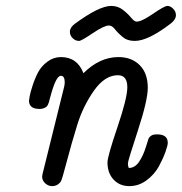

<svg xmlns="http://www.w3.org/2000/svg" viewBox="-20 -631 621 656"><path d="M79.1 -287.1Q79.1 -290 81.5 -303Q84 -315.9 91.6 -339.4Q99.1 -362.8 110.1 -383.8Q121.1 -404.8 142.1 -420.4Q163.1 -436 188 -436Q244.1 -436 265.1 -380.9Q320.3 -436 384.8 -436Q429.7 -436 457.3 -408.4Q484.9 -380.9 484.9 -331.1Q484.9 -288.1 450.9 -184.6Q417 -81.1 417 -73.2Q417 -64.5 419.9 -57.1Q440.9 -57.1 455.1 -78.1Q469.2 -99.1 478 -127.4Q486.8 -155.8 487.8 -158.2Q496.6 -172.4 515.1 -171.9H517.1Q553.2 -171.9 553.2 -143.1Q553.2 -134.3 545.2 -111.6Q537.1 -88.9 522.5 -62Q507.8 -35.2 481 -15.1Q454.1 4.9 421.9 4.9Q388.7 4.9 367.9 -17.6Q347.2 -40 347.2 -76.2Q347.2 -96.2 381.1 -196Q415 -295.9 415 -333Q415 -374 382.8 -374Q337.9 -374 300.5 -320.6Q263.2 -267.1 243.7 -203.6Q224.1 -140.1 208 -78.6Q191.9 -17.1 188 -11.2Q176.8 4.9 158.2 4.9Q145 4.9 134.5 -4.6Q124 -14.2 124 -27.8Q124 -33.7 128.9 -50.8L194.8 -316.9Q200.7 -336.9 201.2 -349.1Q201.2 -372.1 188 -372.1Q170.9 -372.1 151.9 -299.8Q150.9 -296.9 149.4 -291Q147.9 -285.2 147 -281.5Q146 -277.8 143.6 -272.9Q141.1 -268.1 137.9 -265.6Q134.8 -263.2 128.9 -261Q123 -258.8 116.2 -258.8H113.8Q79.1 -259.3 79.1 -287.1ZM218.8 -522.9Q218.8 -537.1 235.8 -549.8Q318.8 -610.8 359.9 -610.8Q382.8 -610.8 399.9 -597.4Q417 -584 428 -570.6Q439 -557.1 446.8 -557.1Q463.9 -557.1 502.9 -584Q542 -610.8 552 -610.8Q562 -610.8 571.5 -601.3Q581.1 -591.8 581.1 -579.1Q581.1 -564.9 564.9 -551.8Q485.8 -490.7 439.9 -491.2Q415 -491.2 398.9 -504.6Q382.8 -518.1 372.8 -531Q362.8 -543.9 352.1 -543.9Q335.9 -543.9 296.9 -517.6Q257.8 -491.2 250 -491.2Q237.8 -491.2 228.3 -500.5Q218.8 -509.8 218.8 -522.9Z"/></svg>

Font: CMU Typewriter Text
Style: Italic
Weight: 500
Italic angle: -14.04°
Version: Version 0.7.0